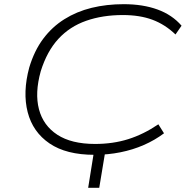

<svg xmlns="http://www.w3.org/2000/svg" viewBox="-20 -733 907 919"><path d="M402 166 431 -15H485L455 166ZM432 8Q297 8 217 -46.5Q137 -101 112.5 -196Q88 -291 120 -410Q144 -490 186.5 -547Q229 -604 288 -641Q347 -678 418.5 -695.5Q490 -713 572 -713Q664 -713 734 -687.5Q804 -662 849 -610L820 -568Q770 -616 709.5 -638.5Q649 -661 568 -661Q471 -661 392.5 -633.5Q314 -606 259.5 -547Q205 -488 175 -392Q146 -288 166.5 -210Q187 -132 254.5 -88Q322 -44 435 -44Q521 -44 594 -67Q667 -90 738 -138L765 -95Q721 -62 668.5 -39Q616 -16 556 -4Q496 8 432 8Z"/></svg>

Font: Nunito Sans 7pt Expanded ExtraLight
Style: Italic
Weight: 250
Width: 7
Italic angle: -9°
Designer: Vernon Adams
Foundry: Vernon Adams
Version: Version 3.101;gftools[0.9.27]